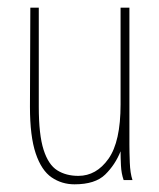

<svg xmlns="http://www.w3.org/2000/svg" viewBox="-20 -469 415 500"><path d="M174 11Q141 11 114.5 -7Q88 -25 73 -69.5Q58 -114 58 -191L59 -449H81V-191Q81 -118 93.5 -79Q106 -40 129 -25.5Q152 -11 184 -11Q231 -11 262.5 -55.5Q294 -100 294 -197V-449H317V-92Q317 -74 318 -46Q319 -18 325 0H302Q296 -17 295 -38Q294 -59 294 -75Q280 -40 254 -14.5Q228 11 174 11Z"/></svg>

Font: Inconsolata Condensed ExtraLight
Style: Regular
Weight: 200
Width: 3
Monospace: yes
Designer: Raph Levien, Cyreal, Brenton Simpson
Foundry: Raph Levien, Cyreal, Google
Version: Version 3.100; ttfautohint (v1.8.4.7-5d5b)